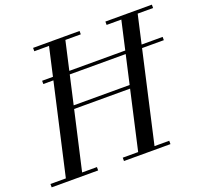

<svg xmlns="http://www.w3.org/2000/svg" viewBox="-168 -899 1111 1048"><g transform="rotate(-20 387.5 -375.0)"><path d="M110 -564.5H810V-545.5H110ZM-40 -19.5H49.5L210.5 -730.5H125V-750H395V-730.5H305.5L226 -379.5H551L630.5 -730.5H545V-750H815V-730.5H725.5L564.5 -19.5H650V0H380V-19.5H469.5L546.5 -360H221.5L144 -19.5H230V0H-40Z"/></g></svg>

Font: Bodoni* 11pt
Style: Italic
Weight: 400
Italic angle: -13°
Version: Version 2.3